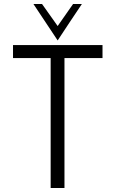

<svg xmlns="http://www.w3.org/2000/svg" viewBox="-20 -939 577 959"><path d="M45 -714V-649H233V0H302V-649H492V-714ZM268 -737C308 -797 348 -859 389 -919H345L268 -809L190 -919H147Z"/></svg>

Font: Josefin Sans
Style: Regular
Weight: 400
Designer: Santiago Orozco
Foundry: Typemade
Version: 1.000